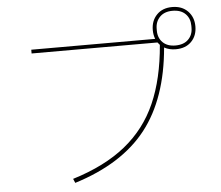

<svg xmlns="http://www.w3.org/2000/svg" viewBox="-56 -899 1113 965"><g transform="rotate(-5 500.0 -416.0)"><path d="M955 -728Q955 -681 926 -651.5Q897 -622 847 -622Q814 -622 789 -636Q767 -380 646.5 -226Q526 -72 285 3L276 -18Q439 -68 543 -152Q647 -236 701 -358.5Q755 -481 769 -651L758 -664H123V-683H748Q740 -704 740 -728Q740 -775 769 -805Q798 -835 847 -835Q896 -835 925.5 -805Q955 -775 955 -728ZM935 -723V-733Q935 -770 912 -793Q889 -816 847 -816Q806 -816 783 -792.5Q760 -769 760 -733V-723Q760 -687 783 -664Q806 -641 847 -641Q889 -641 912 -664Q935 -687 935 -723Z"/></g></svg>

Font: IBM Plex Sans JP Thin
Style: Regular
Weight: 100
Designer: Mike Abbink; Paul van der Laan; Pieter van Rosmalen; Wujin Sim; Yejin Wi; Jinhee Kim; Boomi Park; Yona Kim; Kichan Ma
Foundry: Sandoll Inc.
Version: Version 1.001